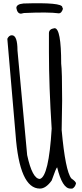

<svg xmlns="http://www.w3.org/2000/svg" viewBox="-20 -1115 495 1163"><path d="M310.5 -944.3Q350.6 -944.3 350.6 -729.5Q356.4 -686.5 356.4 -504.9L353.5 -327.1Q376 -79.1 412.1 -34.2Q440.4 -14.6 440.4 -3.9Q434.6 19.5 418 27.3H406.2Q357.4 27.3 326.2 -101.6Q320.3 -99.6 293 -21.5Q257.8 27.3 221.7 27.3Q97.7 27.3 74.2 -301.8L24.4 -879.9Q34.2 -901.4 51.8 -901.4Q85.9 -901.4 85.9 -809.6L144.5 -175.8Q175.8 -31.2 221.7 -31.2Q275.4 -45.9 293 -335.9Q276.4 -592.8 276.4 -799.8V-914.1Q276.4 -939.5 310.5 -944.3ZM122.1 -1093.8Q357.4 -1101.6 357.4 -1071.3L361.3 -1061.5Q352.5 -1034.2 336.9 -1034.2Q272.5 -1043 125 -1036.1L107.4 -1032.2Q85 -1032.2 79.1 -1066.4Q79.1 -1089.8 122.1 -1093.8Z"/></svg>

Font: Sue Ellen Francisco 
Style: Regular
Weight: 400
Designer: Kimberly Geswein
Foundry: Kimberly Geswein
Version: Version 1.002 2007